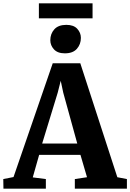

<svg xmlns="http://www.w3.org/2000/svg" viewBox="-42 -1123 776 1143"><path d="M38.5 -69 272 -746.5H436L656.5 -68L713.5 -57V0H403.5V-57L476 -68L437 -201H191L153 -67L231 -57V0H-21.5L-22.5 -57ZM418 -268.5 334.5 -571.5 319.5 -642 301.5 -571 209 -268.5ZM343.5 -805.5Q301 -805.5 279.2 -829.2Q257.5 -853 257.5 -883.5Q257.5 -921.5 281.2 -948.2Q305 -975 352.5 -975H353.5Q396.5 -975 418 -951.5Q439.5 -928 439.5 -897.5Q439.5 -859.5 415.8 -832.5Q392 -805.5 344.5 -805.5ZM509 -1103V-1014H189.5V-1103Z"/></svg>

Font: Merriweather 36pt ExtraBold
Style: Regular
Weight: 800
Designer: Eben Sorkin
Foundry: Eben Sorkin
Version: Version 2.100